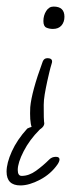

<svg xmlns="http://www.w3.org/2000/svg" viewBox="-68 -413 218 584"><path d="M41 -16Q32 -16 29 -24Q25 -35 24 -51Q23 -67 24 -87Q26 -110 35.5 -145Q45 -180 62 -226Q66 -236 76 -236Q95 -236 89 -219Q85 -206 82 -193Q79 -180 76 -167Q71 -144 68 -126Q65 -108 65 -94Q65 -45 66 -43Q69 -33 60 -24.5Q51 -16 41 -16ZM93 -325Q82 -325 73 -329Q64 -333 64 -349Q64 -366 72.5 -379.5Q81 -393 95 -393Q128 -393 128 -362Q128 -346 119 -335.5Q110 -325 93 -325ZM-6 151Q-48 151 -48 109Q-48 83 -32 47.5Q-16 12 15 -22Q27 -28 37 -28Q52 -28 54 -20L52 -18Q22 12 4 47Q-14 82 -14 104Q-14 122 -2 122Q20 122 41.5 106.5Q63 91 82 72Q90 64 102 64Q113 64 113 72Q113 78 107 87Q87 116 54 133.5Q21 151 -6 151Z"/></svg>

Font: Square Peg
Style: Regular
Weight: 400
Designer: Robert E. Leuschke
Foundry: Robert E. Leuschke
Version: Version 1.010; ttfautohint (v1.8.4.7-5d5b)